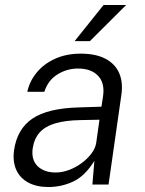

<svg xmlns="http://www.w3.org/2000/svg" viewBox="-20 -743 583 773"><path d="M175 10Q127.5 10 94.2 -7.8Q61 -25.5 45.8 -58.5Q30.5 -91.5 36.5 -138Q49 -224 110.5 -265.5Q172 -307 296 -310.5L388.5 -313.5L395 -356.5Q402.5 -409.5 374.2 -438.5Q346 -467.5 293 -467Q249.5 -467 211.5 -443.5Q173.5 -420 158.5 -373.5H90Q99 -416 127.8 -451Q156.5 -486 201.8 -506.5Q247 -527 305.5 -527Q365.5 -527 404.5 -506.5Q443.5 -486 459.8 -448.8Q476 -411.5 468.5 -360L417 0H352L360 -95.5Q322 -34 274.5 -12Q227 10 175 10ZM204.5 -48.5Q230 -48.5 257.2 -58.5Q284.5 -68.5 308.2 -86Q332 -103.5 348.2 -125Q364.5 -146.5 367.5 -169L380.5 -261L304.5 -259.5Q243.5 -258.5 202.8 -246.5Q162 -234.5 139.8 -209.8Q117.5 -185 111.5 -145Q105.5 -99.5 131.5 -74Q157.5 -48.5 204.5 -48.5ZM280.5 -577.5 397 -723H488L342 -577.5Z"/></svg>

Font: Public Sans Thin Light
Style: Italic
Weight: 300
Italic angle: -8°
Version: Version 2.001